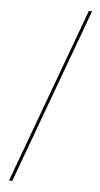

<svg xmlns="http://www.w3.org/2000/svg" viewBox="-54 -770 430 824"><g transform="rotate(5 161.0 -358.5)"><path d="M31 19Q101 -171 170 -358.5Q239 -546 309 -736H295Q225 -546 156 -358.5Q87 -171 17 19Z"/></g></svg>

Font: Josefin Slab Thin Thin
Style: Regular
Weight: 250
Version: Version 2.000